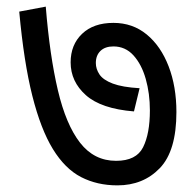

<svg xmlns="http://www.w3.org/2000/svg" viewBox="-20 -608 591 579"><path d="M512 -270Q512 -153 462 -101Q412 -49 334 -49Q273 -49 224.5 -74Q176 -99 139.5 -158.5Q103 -218 77.5 -319Q52 -420 38 -573L118 -588Q130 -440 154.5 -336Q179 -232 221.5 -177.5Q264 -123 330 -123Q391 -123 411.5 -164Q432 -205 432 -275Q432 -326 419.5 -370Q407 -414 382.5 -441Q358 -468 322 -468Q297 -468 283 -454.5Q269 -441 269 -418Q269 -400 280 -383.5Q291 -367 320 -356Q349 -345 401 -342L384 -272Q285 -280 239 -321Q193 -362 193 -420Q193 -473 227.5 -506Q262 -539 322 -539Q380 -539 422.5 -504Q465 -469 488.5 -408Q512 -347 512 -270Z"/></svg>

Font: Noto Sans
Style: Regular
Weight: 400
Designer: Monotype Design Team
Foundry: Monotype Imaging Inc.
Version: Version 2.007